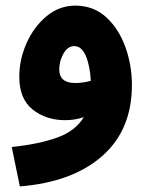

<svg xmlns="http://www.w3.org/2000/svg" viewBox="-20 -437 537 687"><path d="M452 -133Q452 -204 428.5 -269Q405 -334 360.5 -375Q316 -416 251 -417Q192 -417 146.5 -379Q101 -341 75 -282.5Q49 -224 49 -162Q49 -83 97 -45Q145 -7 213 -7Q249 -7 280 -18Q250 32 184 55.5Q118 79 22 89L51 230Q239 215 345.5 121.5Q452 28 452 -133ZM192 -189Q192 -218 207 -245Q222 -272 246 -272Q272 -272 287 -237Q302 -202 305 -148Q278 -140 249 -140Q192 -140 192 -189Z"/></svg>

Font: Noto Sans Arabic SemiCondensed Extra
Style: Regular
Weight: 800
Width: 4
Designer: Nadine Chahine - Monotype Design Team
Foundry: Monotype Imaging Inc.
Version: Version 1.902